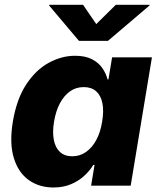

<svg xmlns="http://www.w3.org/2000/svg" viewBox="-20 -790 678 817"><path d="M207.5 7.8Q147 7.8 102.5 -23.7Q58.1 -55.2 38.8 -117.7Q19.5 -180.2 34.7 -272.5Q50.8 -368.7 91.6 -430.7Q132.3 -492.7 187.3 -522.7Q242.2 -552.7 299.3 -552.7Q342.8 -552.7 371.1 -538.1Q399.4 -523.4 415.5 -500.2Q431.6 -477.1 437.5 -452.1H441.4L457 -545.9H626.5L536.1 0H367.7L382.3 -88.4H377Q362.3 -63.5 338.1 -41.5Q314 -19.5 281.5 -5.9Q249 7.8 207.5 7.8ZM287.6 -125Q320.3 -125 346.4 -143.6Q372.6 -162.1 390.1 -195.1Q407.7 -228 414.6 -272.5Q422.4 -317.9 415.8 -350.8Q409.2 -383.8 389.2 -401.6Q369.1 -419.4 336.4 -419.4Q303.2 -419.4 277.6 -401.1Q252 -382.8 234.6 -349.9Q217.3 -316.9 210 -272.5Q202.6 -228.5 209 -195.1Q215.3 -161.6 235.1 -143.3Q254.9 -125 287.6 -125ZM333.5 -769.5 389.6 -687.5 472.7 -769.5H616.7L616.2 -766.6L439.5 -616.2H315.9L189 -766.6L189.9 -769.5Z"/></svg>

Font: Inter ExtraBold
Style: Italic
Weight: 800
Italic angle: -9.3988°
Designer: Rasmus Andersson
Foundry: rsms
Version: Version 4.001;git-66647c0bb